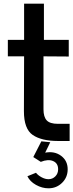

<svg xmlns="http://www.w3.org/2000/svg" viewBox="-20 -770 401 1050"><path d="M296.9 1Q207 1 158.9 -32Q110.8 -64.9 110.8 -162.1L111.8 -461.9H22.9V-551.8H111.8V-750H220.2V-551.8H356V-460.9L217.8 -461.9V-171.9Q217.8 -130.9 235.4 -111.8Q252.9 -92.8 296.9 -92.8H360.8V1ZM227.1 64.9Q277.8 55.2 314 82Q350.1 108.9 350.1 155.8Q350.1 199.7 319.6 229.7Q289.1 259.8 245.1 259.8Q210 259.8 176.5 241Q143.1 222.2 129.9 193.8L176.8 174.8Q188 189 207.5 199.5Q227.1 210 245.1 210Q267.1 210 282.5 194.6Q297.9 179.2 297.9 155.8Q297.9 122.6 270.5 110.8Q243.2 99.1 203.1 115.2L162.1 88.9L206.1 2.9L254.9 7.8Z"/></svg>

Font: Oakes Grotesk
Style: Medium
Weight: 500
Designer: Samuel Oakes
Foundry: Samuel Oakes
Version: Version 1.0 | wf-rip DC20170320